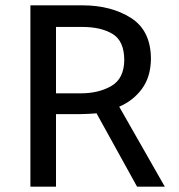

<svg xmlns="http://www.w3.org/2000/svg" viewBox="-20 -700 670 720"><path d="M288 -599H190V-350H283Q350 -350 397.5 -377.5Q445 -405 446 -474Q446 -546 402.5 -572.5Q359 -599 288 -599ZM494 0 342 -275Q326 -274 310.5 -273Q295 -272 279 -272H190V0H94V-680H289Q397 -680 471.5 -632.5Q546 -585 546 -478Q545 -411 512 -366.5Q479 -322 427 -300L598 0Z"/></svg>

Font: Palanquin Medium
Style: Regular
Weight: 500
Designer: Pria Ravichandran
Version: Version 1.0.4